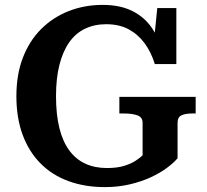

<svg xmlns="http://www.w3.org/2000/svg" viewBox="-20 -748 847 785"><path d="M706 -246V-101Q691 -83 663 -62Q635 -41 596 -23Q557 -5 509.5 6Q462 17 409 17Q327 17 260 -7.5Q193 -32 145.5 -80Q98 -128 72.5 -197Q47 -266 47 -355Q47 -443 73.5 -512Q100 -581 148 -629Q196 -677 260.5 -702.5Q325 -728 400 -728Q471 -728 521 -703Q571 -678 601.5 -633Q632 -588 645 -526L607 -555L623 -715H701V-486H613Q598 -535 571 -571.5Q544 -608 505.5 -628.5Q467 -649 414 -649Q366 -649 327.5 -630.5Q289 -612 263 -575Q237 -538 223 -483Q209 -428 209 -355Q209 -279 223 -223.5Q237 -168 264 -132Q291 -96 329.5 -78.5Q368 -61 417 -61Q459 -61 488 -70Q517 -79 535.5 -91.5Q554 -104 563 -113V-246Q563 -269 541.5 -276.5Q520 -284 488 -284H468V-352H780V-284H766Q738 -284 722 -276.5Q706 -269 706 -246Z"/></svg>

Font: Roboto Serif 20pt SemiBold
Style: Regular
Weight: 600
Version: Version 1.008